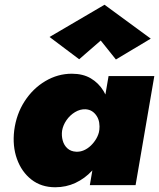

<svg xmlns="http://www.w3.org/2000/svg" viewBox="-20 -781 671 810"><path d="M438 -460 359 0H552L631 -460ZM40 -231Q32 -165 51.5 -110.5Q71 -56 112.5 -23.5Q154 9 213 9Q259 9 298.5 -9.5Q338 -28 368.5 -61Q399 -94 419 -137.5Q439 -181 445 -230Q451 -277 444 -320.5Q437 -364 416.5 -397.5Q396 -431 363 -450.5Q330 -470 283 -470Q224 -470 171.5 -439Q119 -408 84 -354Q49 -300 40 -231ZM242 -230Q246 -253 260.5 -274Q275 -295 296.5 -308Q318 -321 341 -320Q357 -319 368.5 -311.5Q380 -304 388 -291.5Q396 -279 398.5 -263.5Q401 -248 399 -231Q396 -213 386.5 -196.5Q377 -180 363.5 -167Q350 -154 334 -147Q318 -140 301 -141Q279 -142 264.5 -155Q250 -168 244.5 -188.5Q239 -209 242 -230ZM405 -610 469 -530 616 -618 421 -761 189 -625 314 -531Z"/></svg>

Font: Jost Black
Style: Italic
Weight: 900
Italic angle: -5°
Version: Version 3.710